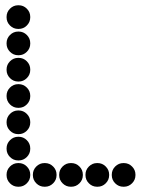

<svg xmlns="http://www.w3.org/2000/svg" viewBox="-20 -715 640 730"><path d="M49 -695Q31 -695 18 -682Q5 -669 5 -651V-649Q5 -631 18 -618Q31 -605 49 -605H51Q69 -605 82 -618Q95 -631 95 -649V-651Q95 -669 82 -682Q69 -695 51 -695ZM49 -595Q31 -595 18 -582Q5 -569 5 -551V-549Q5 -531 18 -518Q31 -505 49 -505H51Q69 -505 82 -518Q95 -531 95 -549V-551Q95 -569 82 -582Q69 -595 51 -595ZM49 -495Q31 -495 18 -482Q5 -469 5 -451V-449Q5 -431 18 -418Q31 -405 49 -405H51Q69 -405 82 -418Q95 -431 95 -449V-451Q95 -469 82 -482Q69 -495 51 -495ZM49 -395Q31 -395 18 -382Q5 -369 5 -351V-349Q5 -331 18 -318Q31 -305 49 -305H51Q69 -305 82 -318Q95 -331 95 -349V-351Q95 -369 82 -382Q69 -395 51 -395ZM49 -295Q31 -295 18 -282Q5 -269 5 -251V-249Q5 -231 18 -218Q31 -205 49 -205H51Q69 -205 82 -218Q95 -231 95 -249V-251Q95 -269 82 -282Q69 -295 51 -295ZM49 -195Q31 -195 18 -182Q5 -169 5 -151V-149Q5 -131 18 -118Q31 -105 49 -105H51Q69 -105 82 -118Q95 -131 95 -149V-151Q95 -169 82 -182Q69 -195 51 -195ZM49 -95Q31 -95 18 -82Q5 -69 5 -51V-49Q5 -31 18 -18Q31 -5 49 -5H51Q69 -5 82 -18Q95 -31 95 -49V-51Q95 -69 82 -82Q69 -95 51 -95ZM149 -95Q131 -95 118 -82Q105 -69 105 -51V-49Q105 -31 118 -18Q131 -5 149 -5H151Q169 -5 182 -18Q195 -31 195 -49V-51Q195 -69 182 -82Q169 -95 151 -95ZM249 -95Q231 -95 218 -82Q205 -69 205 -51V-49Q205 -31 218 -18Q231 -5 249 -5H251Q269 -5 282 -18Q295 -31 295 -49V-51Q295 -69 282 -82Q269 -95 251 -95ZM349 -95Q331 -95 318 -82Q305 -69 305 -51V-49Q305 -31 318 -18Q331 -5 349 -5H351Q369 -5 382 -18Q395 -31 395 -49V-51Q395 -69 382 -82Q369 -95 351 -95ZM449 -95Q431 -95 418 -82Q405 -69 405 -51V-49Q405 -31 418 -18Q431 -5 449 -5H451Q469 -5 482 -18Q495 -31 495 -49V-51Q495 -69 482 -82Q469 -95 451 -95Z"/></svg>

Font: Doto Rounded Black
Style: Regular
Weight: 900
Monospace: yes
Version: Version 1.000